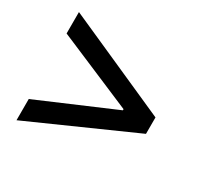

<svg xmlns="http://www.w3.org/2000/svg" viewBox="-125 -729 901 870"><g transform="rotate(30 325.5 -294.0)"><path d="M55 -11V-122L450 -291V-297L55 -465V-577L594 -337V-251Z"/></g></svg>

Font: Ruda
Style: Bold
Weight: 700
Designer: Mariela Monsalve and Angelina Sanchez
Foundry: Mariela Monsalve and Angelina Sanchez
Version: Version 2.000